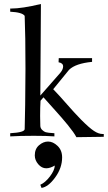

<svg xmlns="http://www.w3.org/2000/svg" viewBox="-20 -672 533 946"><path d="M208 157.2Q185.5 157.2 168.5 137.2Q151.4 117.2 151.4 93.8Q151.4 61.5 172.4 43.5Q193.4 25.4 216.8 25.4Q241.2 25.4 263.7 46.9Q286.1 68.4 286.1 103.5Q286.1 155.3 252 202.1Q217.8 249 184.6 253.9L178.7 238.3Q203.1 227.5 226.1 197.3Q249 167 250 143.6Q226.6 157.2 208 157.2ZM194.3 -192.4 179.7 -175.8Q177.7 -144.5 177.7 -99.6Q177.7 -71.3 178.7 -50.8Q179.7 -39.1 188.5 -31.2Q196.3 -23.4 205.6 -20.5Q214.8 -17.6 248 -15.6V0Q210.9 -2.9 146.5 -2.9Q77.1 -2.9 30.3 0V-15.6Q101.6 -19.5 101.6 -36.1Q104.5 -127 105.5 -332Q105.5 -499 101.6 -593.8Q89.8 -611.3 30.3 -614.3V-629.9Q32.2 -629.9 35.2 -629.9Q87.9 -629.9 181.6 -652.3L178.7 -201.2L277.3 -313.5Q291 -330.1 291 -344.7Q291 -361.3 268.6 -365.2Q268.6 -368.2 269 -375.5Q269.5 -382.8 269.5 -385.7H433.6V-367.2Q352.5 -359.4 320.3 -328.1L242.2 -232.4Q274.4 -199.2 308.6 -159.7Q342.8 -120.1 380.9 -81.1Q419.9 -42 442.9 -26.9Q465.8 -11.7 486.3 -11.7Q488.3 -11.7 491.2 -11.7V2L356.4 3.9Q344.7 -18.6 314 -56.2Q283.2 -93.8 252.9 -127Q222.7 -160.2 194.3 -192.4Z"/></svg>

Font: Bentham
Style: Regular
Weight: 400
Version: Version 002.002